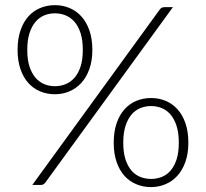

<svg xmlns="http://www.w3.org/2000/svg" viewBox="-20 -736 820 764"><path d="M347.5 -537.5Q347.5 -494 335.5 -460.8Q323.5 -427.5 303 -405.5Q282.5 -383.5 255.5 -372.2Q228.5 -361 198.5 -361Q167.5 -361 140.2 -372.2Q113 -383.5 93 -405.5Q73 -427.5 61.5 -460.8Q50 -494 50 -537.5Q50 -581.5 61.5 -615Q73 -648.5 93 -670.8Q113 -693 140.2 -704.2Q167.5 -715.5 198.5 -715.5Q229.5 -715.5 256.5 -704.2Q283.5 -693 303.8 -670.8Q324 -648.5 335.8 -615Q347.5 -581.5 347.5 -537.5ZM309.5 -537.5Q309.5 -576 300.8 -603.5Q292 -631 276.8 -648.8Q261.5 -666.5 241.2 -674.8Q221 -683 198.5 -683Q176 -683 156 -674.8Q136 -666.5 121 -648.8Q106 -631 97.2 -603.5Q88.5 -576 88.5 -537.5Q88.5 -499 97.2 -471.8Q106 -444.5 121 -427Q136 -409.5 156 -401.2Q176 -393 198.5 -393Q221 -393 241.2 -401.2Q261.5 -409.5 276.8 -427Q292 -444.5 300.8 -471.8Q309.5 -499 309.5 -537.5ZM616 -698.5Q619 -702.5 623.2 -705Q627.5 -707.5 634.5 -707.5H668L160 -9Q153.5 0 142.5 0H108.5ZM729.5 -168Q729.5 -124.5 717.5 -91.2Q705.5 -58 685.2 -36Q665 -14 638 -2.8Q611 8.5 581 8.5Q550 8.5 522.8 -2.8Q495.5 -14 475.5 -36Q455.5 -58 444 -91.2Q432.5 -124.5 432.5 -168Q432.5 -212 444 -245.5Q455.5 -279 475.5 -301.2Q495.5 -323.5 522.8 -334.8Q550 -346 581 -346Q612 -346 639 -334.8Q666 -323.5 686.2 -301.2Q706.5 -279 718 -245.5Q729.5 -212 729.5 -168ZM691.5 -168Q691.5 -206.5 682.8 -234.2Q674 -262 659 -279.8Q644 -297.5 623.8 -305.8Q603.5 -314 581 -314Q558.5 -314 538.2 -305.8Q518 -297.5 503 -279.8Q488 -262 479.2 -234.2Q470.5 -206.5 470.5 -168Q470.5 -129.5 479.2 -102.2Q488 -75 503 -57.5Q518 -40 538.2 -32Q558.5 -24 581 -24Q603.5 -24 623.8 -32Q644 -40 659 -57.5Q674 -75 682.8 -102.2Q691.5 -129.5 691.5 -168Z"/></svg>

Font: LatoLatin Light
Style: Regular
Weight: 300
Designer: Lukasz Dziedzic with Adam Twardoch and Botio Nikoltchev
Foundry: tyPoland Lukasz Dziedzic
Version: Version 2.015; 2015-08-06; http://www.latofonts.com/